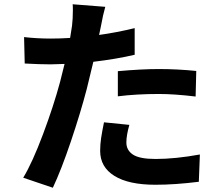

<svg xmlns="http://www.w3.org/2000/svg" viewBox="-20 -830 1040 901"><path d="M533 -496Q645 -506 725 -506Q813 -506 901 -497L898 -377Q798 -389 726 -389Q620 -389 533 -378ZM587 -244Q573 -195 573 -161Q573 -125 604 -104.5Q635 -84 710 -84Q802 -84 918 -105L913 23Q801 37 709 37Q584 37 517 -4.5Q450 -46 450 -122Q450 -152 454.5 -182Q459 -212 468 -256ZM309 -652 318 -709Q322 -742 322 -782Q322 -802 321 -810L474 -798Q464 -764 453 -704L445 -666Q525 -677 612 -698V-573Q527 -553 418 -540L387 -412Q358 -301 313 -167.5Q268 -34 228 51L89 4Q132 -67 182 -200.5Q232 -334 262 -446L283 -530L217 -528Q166 -528 96 -532L93 -656Q153 -649 219 -649Q263 -649 309 -652Z"/></svg>

Font: Sinter Bold
Style: Regular
Weight: 700
Foundry: Adobe & rsms
Version: Version 1.000